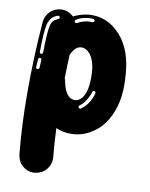

<svg xmlns="http://www.w3.org/2000/svg" viewBox="-92 -680 760 975"><g transform="rotate(10 288.0 -192.5)"><path d="M147.5 227.2Q114.9 227.2 90.6 205.2Q66.3 183.2 62.4 149Q47.5 0.5 47.5 -173.8Q47.5 -353 61.9 -533.2Q64.9 -566.8 88.1 -589.4Q111.4 -611.9 144.6 -613.4H148Q182.2 -613.4 208.4 -588.6Q225.7 -597.5 244.1 -603Q266.3 -609.9 288.1 -611.9L301 -612.4Q362.4 -612.4 412.4 -577.7Q456.9 -544.6 481.9 -499Q506.9 -453.5 516.3 -400.2Q525.7 -347 525.7 -290.6V-287.1Q525.7 -171.8 469.3 -89.6Q440.1 -49 395.3 -24.5Q350.5 0 300 0Q256.9 0 223.8 -15.8Q227.2 64.4 233.7 130.7L234.2 141.1Q234.2 173.8 212.6 198Q191.1 222.3 156.9 226.2ZM230.2 -558.4Q232.2 -558.4 234.7 -559.4Q246 -566.3 264.1 -572Q282.2 -577.7 299.5 -577.7Q305 -577.7 309.9 -577.2H311.4Q314.9 -577.2 317.1 -579Q319.3 -580.7 319.8 -584.2L320.8 -585.6Q320.8 -588.6 318.6 -591.1Q316.3 -593.6 312.9 -594.1Q305.4 -595 298 -595H289.6Q250.5 -590.6 225.2 -574.3Q221.3 -570.8 221.3 -566.3Q221.3 -564.4 222.3 -561.9Q225.7 -558.4 230.2 -558.4ZM82.2 -373.8Q85.6 -373.8 88.4 -376Q91.1 -378.2 91.1 -382.2Q92.6 -487.1 100.5 -521.8Q105.4 -540.1 113.9 -548.5Q122.3 -556.9 137.6 -562.9Q143.6 -565.8 143.6 -570.8Q143.6 -574.3 141.1 -576.7Q138.6 -579.2 134.7 -579.2Q134.7 -579.2 133.9 -579.2Q133.2 -579.2 131.7 -578.7Q96 -567.8 84.2 -526.2Q74.8 -486.6 74.3 -382.2V-381.2Q74.3 -378.2 76.7 -376Q79.2 -373.8 82.2 -373.8ZM291.1 -172.3Q306.9 -172.3 321 -184.7Q335.1 -197 344.3 -225Q353.5 -253 353.5 -300.5Q353.5 -353 341.8 -383.9Q330.2 -414.9 313.4 -428.2Q296.5 -441.6 281.2 -441.6Q260.4 -441.6 247 -427Q233.7 -412.4 225.7 -393.1Q222.8 -333.7 221.8 -272.3Q224.8 -265.8 226.2 -258.4Q229.2 -240.6 236.4 -220.8Q243.6 -201 256.7 -186.6Q269.8 -172.3 291.1 -172.3ZM77.2 -294.1Q80.7 -294.1 83.2 -296.5Q85.6 -299 86.6 -302.5L88.6 -344.1Q88.6 -347.5 86.4 -350Q84.2 -352.5 80.2 -352.5Q76.2 -352 74 -349.5Q71.8 -347 71.8 -344.1L68.8 -303.5Q68.8 -300 71.3 -297.3Q73.8 -294.6 77.2 -294.1ZM324.8 -133.7Q327.7 -133.7 329.2 -135.1Q353 -151 368.3 -176.5Q383.7 -202 388.1 -224.3L388.6 -225.7Q388.6 -229.2 386.1 -231.9Q383.7 -234.7 379.2 -234.7Q377.2 -234.7 374.8 -232.7Q372.3 -230.7 371.3 -227.7Q366.8 -209.4 352.7 -185.9Q338.6 -162.4 319.8 -149.5Q315.8 -146.5 315.8 -142.6Q315.8 -140.1 317.8 -137.6Q320.8 -133.7 324.8 -133.7Z"/></g></svg>

Font: AKL FREE 002
Style: Regular
Weight: 400
Designer: AKL
Foundry: AKL
Version: Version 1.00;August 17, 2024;FontCreator 13.0.0.2675 64-bit